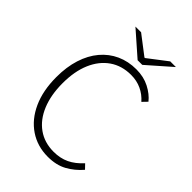

<svg xmlns="http://www.w3.org/2000/svg" viewBox="-244 -937 1053 1053"><g transform="rotate(45 282.0 -410.5)"><path d="M331 12Q250 12 187.5 -30Q125 -72 90 -149Q55 -226 55 -331Q55 -409 75 -472Q95 -535 132.5 -579.5Q170 -624 221.5 -647.5Q273 -671 336 -671Q393 -671 437.5 -648Q482 -625 508 -592L481 -564Q454 -595 417.5 -612Q381 -629 337 -629Q265 -629 212.5 -592.5Q160 -556 131.5 -489.5Q103 -423 103 -331Q103 -240 131 -172Q159 -104 211 -67Q263 -30 334 -30Q385 -30 425 -49Q465 -68 501 -108L526 -82Q489 -39 442.5 -13.5Q396 12 331 12ZM305 -711 166 -833H210L321 -748H325L436 -833H480L341 -711Z"/></g></svg>

Font: Source Sans 3 Light
Style: Regular
Weight: 300
Designer: Paul D. Hunt
Foundry: Adobe
Version: Version 3.052;hotconv 1.1.0;makeotfexe 2.6.0